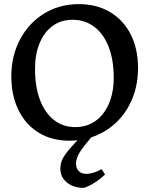

<svg xmlns="http://www.w3.org/2000/svg" viewBox="-20 -671 724 932"><path d="M35 -300Q35 -400 77.5 -480Q120 -560 194.5 -605.5Q269 -651 363 -651Q449 -651 514 -612.5Q579 -574 614.5 -504Q650 -434 650 -341Q650 -240 607 -159.5Q564 -79 487.5 -33.5Q411 12 316 12Q232 12 168.5 -26.5Q105 -65 70 -136Q35 -207 35 -300ZM532 -294Q532 -380 507.5 -443.5Q483 -507 437.5 -541Q392 -575 332 -575Q277 -575 236 -545.5Q195 -516 172.5 -462Q150 -408 150 -336Q150 -250 174 -186.5Q198 -123 242 -88.5Q286 -54 345 -54Q401 -54 443 -83.5Q485 -113 508.5 -167.5Q532 -222 532 -294ZM273 148Q273 124 282.5 103Q292 82 319 50.5Q346 19 406 -42H456Q391 31 370 63.5Q349 96 349 123Q349 146 362.5 159.5Q376 173 399 173Q415 173 436 166.5Q457 160 473 150L490 176Q466 199 438 216.5Q410 234 387 241Q337 241 305 215Q273 189 273 148Z"/></svg>

Font: Alegreya SC Medium
Style: Regular
Weight: 500
Designer: Juan Pablo del Peral
Foundry: Huerta Tipografica
Version: Version 2.007; ttfautohint (v1.6)